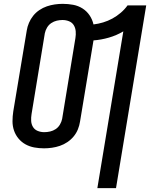

<svg xmlns="http://www.w3.org/2000/svg" viewBox="-20 -763 790 998"><path d="M486 215 621 -600Q586 -579 546 -567.5Q506 -556 466 -553L396 -131Q393 -111 385 -91Q377 -71 363 -54Q349 -37 330.5 -24.5Q312 -12 291.5 -5Q271 2 250 5Q229 8 209 8Q183 8 158.5 3.5Q134 -1 113 -12.5Q92 -24 76.5 -42.5Q61 -61 53 -84Q45 -107 45 -132.5Q45 -158 49 -184L119 -604Q122 -624 130.5 -644Q139 -664 152.5 -681Q166 -698 184.5 -710.5Q203 -723 223.5 -730Q244 -737 265 -740Q286 -743 306 -743Q334 -743 360.5 -738Q387 -733 409 -719Q431 -705 445.5 -683.5Q460 -662 466 -636Q491 -639 516 -646.5Q541 -654 564 -666.5Q587 -679 607.5 -696.5Q628 -714 643 -735H740L583 215ZM210 -76Q225 -76 240.5 -79.5Q256 -83 269.5 -92Q283 -101 291.5 -115.5Q300 -130 303 -145L372 -565Q375 -583 373.5 -600.5Q372 -618 363.5 -632Q355 -646 339 -652.5Q323 -659 305 -659Q290 -659 275 -655.5Q260 -652 246.5 -643Q233 -634 224.5 -619.5Q216 -605 213 -590L144 -170Q141 -152 142 -134.5Q143 -117 151.5 -103Q160 -89 176 -82.5Q192 -76 210 -76Z"/></svg>

Font: Iosevka Custom Medium Oblique
Style: Regular
Weight: 500
Italic angle: -9°
Designer: Belleve Invis
Foundry: Belleve Invis
Version: Version 27.0.1